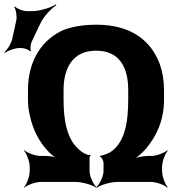

<svg xmlns="http://www.w3.org/2000/svg" viewBox="-80 -833 850 879"><path d="M671 -378V-420C671 -464 664 -504 651 -541C613 -642 526 -720 360 -720C308 -720 260 -713 216 -698C116 -656 48 -560 48 -420V-378C48 -352 51 -327 57 -302C71 -239 99 -185 137 -144C150 -129 172 -111 185 -105L187 -108C173 -115 148 -119 129 -119H106C82 -119 45 -133 32 -145L30 -143C42 -130 56 -93 56 -69V-50C56 -26 42 11 30 24L32 26C45 14 82 0 106 0H267C297 0 344 14 360 26L362 24C347 11 330 -26 330 -50V-114C330 -116 334 -120 335 -121L332 -125C330 -123 324 -122 322 -124C307 -129 294 -137 282 -148C226 -196 211 -282 211 -378V-421C211 -519 251 -601 360 -601C470 -601 507 -520 507 -421V-378C507 -280 494 -182 426 -137C417 -131 386 -119 378 -120L377 -116C385 -115 394 -97 394 -88V-50C394 -26 376 11 361 24L364 26C380 14 426 0 456 0H612C636 0 673 14 686 26L688 24C676 11 662 -26 662 -50V-69C662 -93 676 -130 688 -143L686 -145C673 -133 636 -119 612 -119H599C574 -119 542 -113 526 -104L527 -101C544 -109 572 -133 588 -152C635 -208 671 -280 671 -378ZM-5 -742 -24 -654C-29 -633 -47 -604 -60 -594L-57 -591C-44 -601 -13 -613 9 -613H19C31 -613 54 -605 58 -598L62 -600C57 -607 60 -631 65 -642L104 -724C119 -757 155 -795 178 -809L176 -813C153 -798 103 -782 67 -782H43C26 -782 -3 -793 -11 -803L-15 -801C-7 -791 -2 -759 -5 -742Z"/></svg>

Font: Asimov
Style: EdgeWide
Weight: 500
Designer: Google
Version: Version 2.000980: 2014